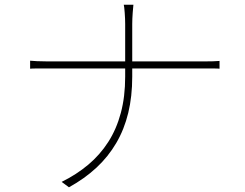

<svg xmlns="http://www.w3.org/2000/svg" viewBox="-20 -777 1040 816"><path d="M512 -675Q512 -696 510 -723Q508 -750 506 -757H547Q546 -750 544 -723Q542 -696 542 -675Q542 -646 542 -604Q542 -562 542 -520.5Q542 -479 542 -451Q542 -367 525 -297Q508 -227 474 -169Q440 -111 390 -64.5Q340 -18 273 19L242 -4Q305 -35 355 -77Q405 -119 440 -173.5Q475 -228 493.5 -297Q512 -366 512 -451Q512 -478 512 -519.5Q512 -561 512 -603.5Q512 -646 512 -675ZM108 -519Q116 -518 137.5 -517Q159 -516 182 -516Q191 -516 229.5 -516Q268 -516 326 -516Q384 -516 451 -516Q518 -516 585 -516Q652 -516 709 -516Q766 -516 803.5 -516Q841 -516 849 -516Q865 -516 885.5 -516.5Q906 -517 913 -518V-485Q906 -486 885.5 -486Q865 -486 848 -486Q840 -486 802.5 -486Q765 -486 708 -486Q651 -486 584.5 -486Q518 -486 451 -486Q384 -486 326.5 -486Q269 -486 230.5 -486Q192 -486 183 -486Q159 -486 137.5 -486Q116 -486 108 -485Z"/></svg>

Font: Noto Sans SC Thin
Style: Regular
Weight: 100
Designer: Ryoko NISHIZUKA 西塚涼子 (kana, bopomofo & ideographs); Paul D. Hunt (Latin, Greek & Cyrillic); Sandoll Communications 산돌커뮤니
Foundry: Adobe
Version: Version 2.004-H2;hotconv 1.0.118;makeotfexe 2.5.65603